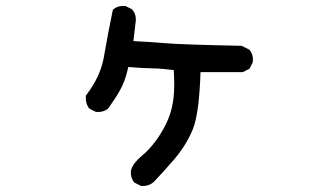

<svg xmlns="http://www.w3.org/2000/svg" viewBox="-20 -564 1040 641"><path d="M449.7 56.2 430.2 46.4 428.7 45.9 428.2 44.9Q415 29.3 417 5.4V4.9L417.5 3.9Q421.4 -8.8 430.4 -20.5Q439.5 -32.2 453.1 -43.5Q479 -64.5 502.9 -97.7Q526.9 -130.9 541.5 -166.5Q548.8 -184.1 553.2 -202.4Q557.6 -220.7 559.6 -239.7Q563.5 -276.9 560.1 -330.1Q550.8 -331.1 541.5 -332Q532.2 -333 522.9 -334Q513.7 -335 504.2 -335.4Q494.6 -335.9 485.4 -335.9Q446.8 -336.9 408.2 -340.3Q401.9 -309.1 390.1 -281.7Q385.7 -272 378.9 -259.8Q372.1 -247.6 362.8 -233.4Q353.5 -219.2 341.8 -202.6L341.3 -202.1L340.8 -201.7Q325.2 -188.5 301.3 -190.4H300.3L299.3 -190.9L279.8 -200.7L278.3 -201.7L277.3 -202.6Q264.6 -219.7 266.6 -243.7V-245.6L268.1 -246.6Q283.7 -267.1 295.9 -288.8Q308.1 -310.5 316.2 -333.5Q324.2 -356.4 328.1 -380.9Q340.8 -455.1 356.4 -529.3L356.9 -531.2L358.4 -532.7Q374 -545.9 397.9 -543.9H398.9L399.9 -543.5L419.4 -533.7L420.4 -533.2L421.4 -532.2Q429.2 -523.4 431.9 -512.2Q434.6 -501 432.6 -488.3L425.3 -426.8Q439 -425.8 452.1 -425.3Q465.3 -424.8 478.5 -423.8Q491.7 -422.9 504.6 -421.9Q517.6 -420.9 530.8 -419.9Q558.1 -417.5 621.8 -415.3Q685.5 -413.1 785.2 -411.1H786.6L787.6 -410.6L811 -398.9L812.5 -398.4L813 -397.5Q826.2 -381.8 824.2 -357.9V-356.9L823.7 -356L814 -336.4L813 -334.5L811.5 -334L811 -333.5L791.5 -323.7L790.5 -323.2H789.1H649.4Q645 -184.1 623.5 -131.8Q601.6 -79.1 562.5 -33.2Q523.9 11.7 493.7 43L493.2 43.5Q484.4 51.3 473.9 54.4Q463.4 57.6 451.7 56.6H450.7Z"/></svg>

Font: NaikaiFont
Style: SemiBold
Weight: 600
Version: Version 1.89